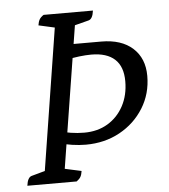

<svg xmlns="http://www.w3.org/2000/svg" viewBox="-49 -685 643 729"><g transform="rotate(-5 273.0 -320.5)"><path d="M224 -521H353Q430 -521 473 -482Q516 -443 516 -376Q516 -308 482 -253.5Q448 -199 390.5 -167.5Q333 -136 261 -136Q236 -136 209 -140Q182 -144 164 -150L173 -194Q183 -190 208 -186Q233 -182 259 -182Q310 -182 348.5 -205Q387 -228 409 -269Q431 -310 431 -363Q431 -419 400.5 -447Q370 -475 311 -475Q291 -475 265 -472Q239 -469 215 -463ZM26 0Q28 -16 33 -25Q38 -34 46 -36L111 -54L95 -38L184 -601L197 -586L121 -603Q123 -617 128 -625.5Q133 -634 144 -641H332Q330 -625 325 -616Q320 -607 312 -605L242 -587L261 -604L171 -39L158 -55L236 -38Q234 -24 229.5 -16Q225 -8 214 0Z"/></g></svg>

Font: Petrona
Style: Italic
Weight: 400
Italic angle: -9°
Designer: Ringo R. Seeber
Foundry: Ringo R. Seeber
Version: Version 2.001; ttfautohint (v1.8.3)